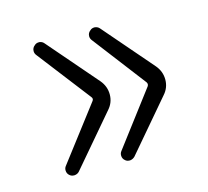

<svg xmlns="http://www.w3.org/2000/svg" viewBox="-67 -548 583 538"><g transform="rotate(-15 224.5 -279.0)"><path d="M101.6 -92.8Q96.7 -86.9 87.9 -85.9Q86.9 -85.9 85.9 -85.9Q79.1 -85.9 74.2 -89.8Q66.4 -95.7 66.4 -105.5Q66.4 -112.3 70.3 -117.2L189.5 -273.4Q194.3 -279.3 189.5 -285.2L71.3 -438.5Q66.4 -444.3 66.4 -451.2Q66.4 -460.9 74.2 -466.8Q79.1 -471.7 86.9 -471.7Q87.9 -471.7 88.9 -471.7Q96.7 -470.7 101.6 -464.8L225.6 -321.3Q241.2 -302.7 241.2 -279.3Q241.2 -255.9 225.6 -238.3ZM262.7 -92.8Q256.8 -86.9 249 -85.9Q248 -85.9 247.1 -85.9Q240.2 -85.9 235.4 -89.8Q227.5 -95.7 227.5 -105.5Q227.5 -112.3 231.4 -117.2L349.6 -273.4Q353.5 -279.3 349.6 -285.2L232.4 -438.5Q227.5 -444.3 227.5 -451.2Q227.5 -460.9 235.4 -466.8Q240.2 -471.7 248 -471.7Q249 -471.7 249 -471.7Q257.8 -470.7 262.7 -464.8L386.7 -321.3Q402.3 -302.7 402.3 -279.3Q402.3 -255.9 386.7 -238.3Z"/></g></svg>

Font: Gen Jyuu Gothic P Light
Style: Regular
Weight: 200
Designer: [Source Han Sans]
Ryoko NISHIZUKA  (kana & ideographs); Paul D. Hunt (Latin, Greek & Cyrillic); Wenlong ZHANG  (bopomofo
Version: Version 1.002.20150607